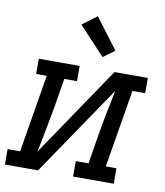

<svg xmlns="http://www.w3.org/2000/svg" viewBox="-95 -836 780 907"><g transform="rotate(10 295.0 -383.0)"><path d="M-10 0V-74H50L112 -447H61V-520H257V-447H196L174 -312Q164 -255 153 -199Q142 -143 131 -87L424 -520H584V-447H523L461 -74H512V0H317V-74H378L400 -208Q409 -265 420.5 -321Q432 -377 443 -433L149 0ZM356 -580 231 -714 301 -766 411 -620Z"/></g></svg>

Font: Iosevka Etoile Oblique
Style: Regular
Weight: 400
Italic angle: -9°
Designer: Belleve Invis
Foundry: Belleve Invis
Version: Version 15.5.2; ttfautohint (v1.8.4)